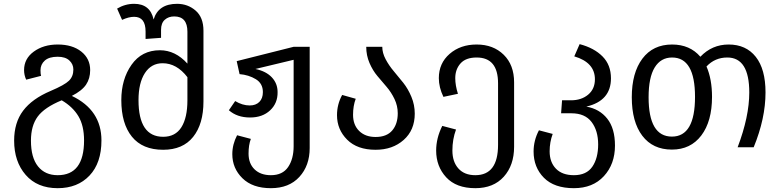

<svg xmlns="http://www.w3.org/2000/svg" viewBox="-20 -771 4091 1005"><path d="M356 -269Q511 -195 511 -36Q511 82 448.5 148Q386 214 282 214Q175 214 114.5 144.5Q54 75 54 -35Q54 -129 101 -191.5Q148 -254 245 -295Q318 -326 341 -348.5Q364 -371 364 -407Q364 -435 343 -454.5Q322 -474 282 -474Q237 -474 214.5 -454Q192 -434 192 -403Q192 -383 195 -374L117 -354Q106 -378 106 -404Q106 -464 157 -501Q208 -538 282 -538Q359 -538 405.5 -501Q452 -464 452 -404Q452 -360 430.5 -328Q409 -296 356 -269ZM282 146Q420 146 420 -36Q420 -113 390.5 -162.5Q361 -212 303 -246Q213 -209 177.5 -161Q142 -113 142 -35Q142 54 179 100Q216 146 282 146Z M907 -751Q963 -751 1004 -715.5Q1045 -680 1045 -610V-240Q1045 -122 991 -54.5Q937 13 834 13Q726 13 670.5 -55.5Q615 -124 615 -247Q615 -356 668.5 -432Q722 -508 817 -508Q898 -508 961 -438V-605Q961 -685 892 -685Q862 -685 842.5 -667.5Q823 -650 823 -615V-573L742 -567V-606Q742 -683 682 -683Q654 -683 619 -667L593 -726Q635 -751 682 -751Q766 -751 784 -669Q809 -751 907 -751ZM834 -55Q898 -55 929.5 -105Q961 -155 961 -246V-367Q905 -440 831 -440Q772 -440 738.5 -388.5Q705 -337 705 -247Q705 -55 834 -55Z M1517 -526H1601V4Q1601 96 1547 155Q1493 214 1398 214Q1302 214 1249 162Q1196 110 1196 36Q1196 -15 1221 -63L1293 -44Q1281 -12 1281 33Q1281 85 1312.5 115.5Q1344 146 1398 146Q1459 146 1488 103.5Q1517 61 1517 -6V-458L1317 -410Q1373 -398 1403 -366Q1433 -334 1433 -289Q1434 -231 1394 -193.5Q1354 -156 1289 -156Q1221 -156 1178 -194L1211 -242Q1249 -219 1287 -219Q1319 -219 1337.5 -237.5Q1356 -256 1356 -289Q1356 -334 1319 -356.5Q1282 -379 1234 -383L1219 -451Z M1981 -526Q1981 -494 1998.5 -461Q2016 -428 2041 -398.5Q2066 -369 2091 -337.5Q2116 -306 2133.5 -264Q2151 -222 2151 -176Q2151 -90 2093 -38.5Q2035 13 1946 13Q1850 13 1797 -40Q1744 -93 1744 -168Q1744 -225 1771 -274L1842 -254Q1828 -217 1828 -170Q1828 -117 1860 -85.5Q1892 -54 1946 -54Q2004 -54 2033 -88Q2062 -122 2062 -178Q2062 -217 2045 -252.5Q2028 -288 2004 -316Q1980 -344 1955.5 -373Q1931 -402 1914 -441.5Q1897 -481 1897 -526Z M2475 -538Q2562 -538 2616.5 -484.5Q2671 -431 2671 -340V-3Q2671 94 2617 154Q2563 214 2468 214Q2368 214 2315.5 157Q2263 100 2263 17Q2263 -48 2295 -112L2367 -93Q2348 -42 2348 17Q2348 76 2379.5 111Q2411 146 2468 146Q2587 146 2587 -13V-335Q2587 -470 2475 -470Q2418 -470 2390.5 -439Q2363 -408 2363 -362Q2363 -324 2377 -280L2301 -264Q2277 -314 2277 -362Q2277 -440 2333.5 -489Q2390 -538 2475 -538Z M3049 -213Q3118 -201 3158.5 -150Q3199 -99 3199 -9Q3199 88 3141 151Q3083 214 2984 214Q2881 214 2827 159.5Q2773 105 2773 22Q2773 -36 2801 -89L2873 -70Q2857 -27 2857 21Q2857 78 2890 112Q2923 146 2984 146Q3050 146 3080.5 101.5Q3111 57 3111 -15Q3111 -87 3076.5 -132.5Q3042 -178 2971 -178H2917L2922 -246H2969Q3023 -246 3058.5 -275.5Q3094 -305 3094 -356Q3094 -444 2986 -476L3014 -540Q3090 -520 3134 -475.5Q3178 -431 3178 -361Q3178 -243 3049 -213Z M3794 -538Q3885 -538 3936 -473.5Q3987 -409 3987 -287Q3987 -151 3925 0H3841Q3902 -161 3902 -287Q3902 -470 3787 -470Q3722 -470 3678 -423Q3707 -357 3707 -264Q3707 -136 3651 -62Q3595 12 3497 12Q3397 12 3342 -60.5Q3287 -133 3287 -262Q3287 -390 3342.5 -464Q3398 -538 3498 -538Q3591 -538 3646 -474Q3707 -538 3794 -538ZM3497 -56Q3618 -56 3618 -264Q3618 -470 3498 -470Q3439 -470 3407 -418Q3375 -366 3375 -262Q3375 -56 3497 -56Z"/></svg>

Font: FiraGO Book
Style: Regular
Weight: 350
Designer: bBox Type
Foundry: bBox Type GmbH
Version: Version 1.001;PS 001.001;hotconv 1.0.88;makeotf.lib2.5.64775